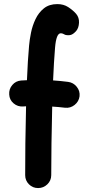

<svg xmlns="http://www.w3.org/2000/svg" viewBox="-20 -871 437 957"><path d="M25.9 -399.9Q23.9 -426.8 41.3 -447.3Q58.6 -467.8 85.4 -469.7Q100.6 -470.7 114.3 -471.2Q116.2 -519.5 118.9 -563.5Q121.6 -607.4 125 -644.5Q127.4 -672.4 134.5 -707.8Q141.6 -743.2 157 -775.6Q172.4 -808.1 198.7 -829.3Q225.1 -850.6 265.6 -850.6Q296.9 -850.6 319.8 -835.7Q342.8 -820.8 359.4 -802.2Q375 -783.7 373.8 -757.8Q372.6 -731.9 359.9 -716.8Q344.7 -699.7 332 -696.8Q319.3 -693.8 305.2 -697.3Q292.5 -705.1 282.7 -705.1Q260.3 -705.1 254.4 -633.3Q251.5 -599.1 249 -557.4Q246.6 -515.6 244.6 -470.2Q280.8 -467.8 319.3 -462.9Q345.7 -459.5 362.5 -438.5Q379.4 -417.5 376.5 -391.1Q373 -364.7 351.8 -347.9Q330.6 -331.1 304.2 -334Q272 -337.9 240.2 -339.8Q237.8 -247.1 236.6 -156.5Q235.4 -65.9 235.4 2Q235.4 28.8 216.1 47.6Q196.8 66.4 169.9 66.4Q143.1 66.4 124.3 47.6Q105.5 28.8 105.5 2Q105.5 -66.4 106.4 -157Q107.4 -247.6 109.9 -341.3Q102.5 -340.8 95.2 -340.3Q68.4 -338.4 47.9 -355.7Q27.3 -373 25.9 -399.9Z"/></svg>

Font: Mikhak-DS1-FD Bold
Style: Bold
Weight: 700
Designer: Amin Abedi
Version: Version 3.2